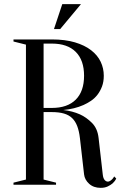

<svg xmlns="http://www.w3.org/2000/svg" viewBox="-20 -890 590 925"><path d="M45 0ZM230 -700Q294 -700 341 -686Q388 -672 419 -648Q450 -624 465 -592.5Q480 -561 480 -525Q480 -496 471.5 -473.5Q463 -451 449.5 -433.5Q436 -416 418 -404Q400 -392 382 -384Q339 -365 285 -360Q329 -355 365 -339Q396 -325 423 -298Q450 -271 455 -225L475 -50Q477 -31 484 -23Q491 -15 500 -15Q505 -15 510.5 -18.5Q516 -22 521 -27Q526 -32 530 -40L540 -30Q534 -17 523 -7Q514 1 499.5 8Q485 15 465 15Q431 15 409.5 -4.5Q388 -24 385 -50L365 -225Q361 -259 352 -282.5Q343 -306 327.5 -321Q312 -336 288 -343Q264 -350 230 -350H190V-25L250 -10V0H45V-10L105 -25V-675L45 -690V-700ZM385 -525Q385 -600 345 -640Q305 -680 230 -680H190V-370H230Q305 -370 345 -410Q385 -450 385 -525ZM280 -870H370L270 -750H240Z"/></svg>

Font: Oranienbaum
Style: Regular
Weight: 400
Designer: Oleg Pospelov and Jovanny Lemonad
Foundry: Oleg Pospelov and jovanny Lemonad
Version: Version 1.001; ttfautohint (v0.91) -l 8 -r 50 -G 200 -x 0 -w